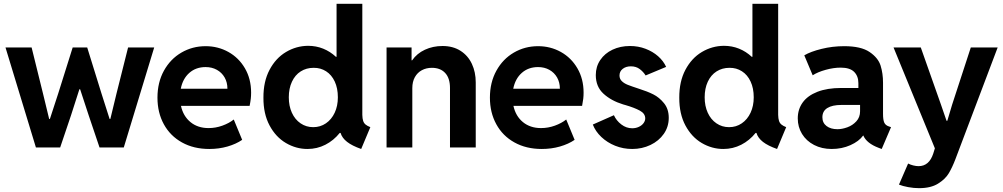

<svg xmlns="http://www.w3.org/2000/svg" viewBox="-20 -772 5251 1005"><path d="M8.8 -523.4H145.5L205.1 -282.2L237.3 -149.4H241.2L285.2 -284.2L360.4 -523.4H436.5L510.7 -284.2L553.7 -149.4H557.6L589.8 -282.2L650.4 -523.4H787.1L627.9 0H501L444.3 -168L399.4 -304.7H395.5L351.6 -168L294.9 0H168Z M804.2 -260.7Q804.2 -340.8 838.1 -402.1Q872.1 -463.4 929.7 -496.8Q987.3 -530.3 1056.2 -530.3Q1121.1 -530.3 1175.5 -500Q1230 -469.7 1262.2 -414.3Q1294.4 -358.9 1294.4 -287.1Q1294.4 -270.5 1292.7 -255.1Q1291 -239.7 1286.6 -217.8H927.2Q939 -164.1 977.1 -132.8Q1015.1 -101.6 1071.8 -101.6Q1108.9 -101.6 1144 -114.3Q1179.2 -127 1203.6 -146.5L1247.6 -40Q1215.8 -18.1 1170.9 -5.1Q1126 7.8 1075.7 7.8Q994.1 7.8 932.6 -26.4Q871.1 -60.5 837.6 -121.6Q804.2 -182.6 804.2 -260.7ZM1170.4 -307.6Q1170.4 -340.8 1155.8 -366.5Q1141.1 -392.1 1115.2 -406.5Q1089.4 -420.9 1056.2 -420.9Q1005.4 -420.9 970.9 -390.4Q936.5 -359.9 926.3 -307.6Z M1762.7 -76.2H1758.3Q1726.6 -36.6 1683.1 -14.4Q1639.6 7.8 1589.4 7.8Q1529.8 7.8 1476.6 -23.4Q1423.3 -54.7 1390.9 -115.5Q1358.4 -176.3 1358.9 -260.7Q1358.4 -345.2 1390.9 -406.5Q1423.3 -467.8 1477.1 -499.8Q1530.8 -531.7 1592.3 -532.2Q1634.8 -532.2 1671.6 -517.3Q1708.5 -502.4 1738.3 -474.6H1741.7V-752H1876.5V-170.9Q1877 -150.9 1880.9 -139.2Q1884.8 -127.4 1893.6 -120.1Q1902.3 -112.8 1918.5 -106.4L1870.6 7.8Q1823.2 -8.8 1796.9 -29.3Q1770.5 -49.8 1762.7 -76.2ZM1748.5 -262.7Q1748.5 -310.1 1732.2 -345.2Q1715.8 -380.4 1686.8 -398.9Q1657.7 -417.5 1621.6 -417Q1583.5 -417 1554 -398.2Q1524.4 -379.4 1508.1 -344.2Q1491.7 -309.1 1491.7 -262.7Q1491.7 -217.3 1507.8 -181.9Q1523.9 -146.5 1553.2 -126.5Q1582.5 -106.4 1619.6 -106.4Q1656.7 -106.4 1686 -126.5Q1715.3 -146.5 1731.9 -181.9Q1748.5 -217.3 1748.5 -262.7Z M2003.4 -523.4H2134.3V-456.1H2137.2Q2162.1 -492.2 2204.1 -511.7Q2246.1 -531.2 2296.4 -531.2Q2351.1 -531.2 2390.4 -506.1Q2429.7 -481 2450 -437.7Q2470.2 -394.5 2470.2 -340.8V0H2335.4V-311.5Q2335.4 -362.8 2310.3 -389.9Q2285.2 -417 2240.7 -417Q2211.4 -417 2188.2 -404.5Q2165 -392.1 2151.6 -368.2Q2138.2 -344.2 2138.2 -310.5V0H2003.4Z M2544.4 -260.7Q2544.4 -340.8 2578.4 -402.1Q2612.3 -463.4 2669.9 -496.8Q2727.5 -530.3 2796.4 -530.3Q2861.3 -530.3 2915.8 -500Q2970.2 -469.7 3002.4 -414.3Q3034.7 -358.9 3034.7 -287.1Q3034.7 -270.5 3033 -255.1Q3031.2 -239.7 3026.9 -217.8H2667.5Q2679.2 -164.1 2717.3 -132.8Q2755.4 -101.6 2812 -101.6Q2849.1 -101.6 2884.3 -114.3Q2919.4 -127 2943.8 -146.5L2987.8 -40Q2956.1 -18.1 2911.1 -5.1Q2866.2 7.8 2815.9 7.8Q2734.4 7.8 2672.9 -26.4Q2611.3 -60.5 2577.9 -121.6Q2544.4 -182.6 2544.4 -260.7ZM2910.6 -307.6Q2910.6 -340.8 2896 -366.5Q2881.3 -392.1 2855.5 -406.5Q2829.6 -420.9 2796.4 -420.9Q2745.6 -420.9 2711.2 -390.4Q2676.8 -359.9 2666.5 -307.6Z M3083 -120.1 3193.4 -168.9Q3206.1 -140.6 3232.2 -120.6Q3258.3 -100.6 3289.1 -100.6Q3308.1 -100.6 3323.7 -107.9Q3339.4 -115.2 3348.4 -127.2Q3357.4 -139.2 3357.4 -152.3Q3357.4 -177.7 3328.9 -193.1Q3300.3 -208.5 3254.9 -221.7L3241.2 -225.6Q3179.2 -244.6 3138.9 -281.5Q3098.6 -318.4 3098.6 -378.9Q3098.6 -423.3 3122.1 -458Q3145.5 -492.7 3186.3 -512Q3227.1 -531.2 3277.3 -531.2Q3320.8 -531.2 3358.6 -516.8Q3396.5 -502.4 3424.6 -477.8Q3452.6 -453.1 3466.8 -421.9L3359.4 -377Q3347.7 -396 3328.6 -410.4Q3309.6 -424.8 3282.2 -424.8Q3256.3 -424.8 3239.5 -411.6Q3222.7 -398.4 3222.7 -377Q3222.7 -358.9 3234.9 -347.2Q3247.1 -335.4 3266.1 -327.9Q3285.2 -320.3 3327.1 -306.6Q3367.7 -293.9 3399.4 -278.1Q3431.2 -262.2 3455.8 -231.7Q3480.5 -201.2 3480.5 -155.3Q3480.5 -108.4 3454.6 -71.3Q3428.7 -34.2 3384.8 -13.2Q3340.8 7.8 3289.1 7.8Q3242.2 7.8 3200.2 -9Q3158.2 -25.9 3127.4 -55.2Q3096.7 -84.5 3083 -120.1Z M3939.5 -76.2H3935.1Q3903.3 -36.6 3859.9 -14.4Q3816.4 7.8 3766.1 7.8Q3706.5 7.8 3653.3 -23.4Q3600.1 -54.7 3567.6 -115.5Q3535.2 -176.3 3535.6 -260.7Q3535.2 -345.2 3567.6 -406.5Q3600.1 -467.8 3653.8 -499.8Q3707.5 -531.7 3769 -532.2Q3811.5 -532.2 3848.4 -517.3Q3885.3 -502.4 3915 -474.6H3918.5V-752H4053.2V-170.9Q4053.7 -150.9 4057.6 -139.2Q4061.5 -127.4 4070.3 -120.1Q4079.1 -112.8 4095.2 -106.4L4047.4 7.8Q4000 -8.8 3973.6 -29.3Q3947.3 -49.8 3939.5 -76.2ZM3925.3 -262.7Q3925.3 -310.1 3908.9 -345.2Q3892.6 -380.4 3863.5 -398.9Q3834.5 -417.5 3798.3 -417Q3760.3 -417 3730.7 -398.2Q3701.2 -379.4 3684.8 -344.2Q3668.5 -309.1 3668.5 -262.7Q3668.5 -217.3 3684.6 -181.9Q3700.7 -146.5 3730 -126.5Q3759.3 -106.4 3796.4 -106.4Q3833.5 -106.4 3862.8 -126.5Q3892.1 -146.5 3908.7 -181.9Q3925.3 -217.3 3925.3 -262.7Z M4155.8 -152.3Q4155.8 -199.7 4181.6 -235.6Q4207.5 -271.5 4258.8 -291.5Q4310.1 -311.5 4383.3 -311.5H4473.1V-336.9Q4473.1 -373.5 4450.9 -395.8Q4428.7 -418 4380.4 -418Q4343.3 -418 4301.8 -406.5Q4260.3 -395 4233.9 -377.9L4189.9 -482.4Q4223.1 -502 4280.3 -516.1Q4337.4 -530.3 4398.9 -530.3Q4486.8 -530.3 4531.7 -499.8Q4576.7 -469.2 4589.4 -428.5Q4602.1 -387.7 4602.1 -338.9V-175.8Q4602.1 -145 4608.4 -130.6Q4614.7 -116.2 4632.3 -110.4L4644 -106.4L4595.2 7.8L4579.6 2Q4516.1 -22 4499 -62.5H4498Q4476.1 -32.2 4431.4 -12.2Q4386.7 7.8 4333.5 7.8Q4281.7 7.8 4241.2 -13.2Q4200.7 -34.2 4178.2 -70.8Q4155.8 -107.4 4155.8 -152.3ZM4363.8 -95.7Q4387.7 -95.7 4415.3 -105.7Q4442.9 -115.7 4462.4 -137Q4481.9 -158.2 4481.9 -189.5V-222.7H4384.3Q4336.4 -222.7 4310.5 -206.5Q4284.7 -190.4 4284.7 -158.2Q4284.7 -128.9 4306.4 -112.3Q4328.1 -95.7 4363.8 -95.7Z M4685.5 194.3 4733.4 84Q4745.6 90.3 4760.5 94Q4775.4 97.7 4788.1 97.7Q4843.8 97.7 4865.2 31.2L4873.5 4.4L4657.2 -523.4H4799.8L4905.3 -224.6L4934.6 -139.6H4938.5L4963.9 -224.6L5061.5 -523.4H5202.1L4980.5 62.5Q4964.4 104.5 4946.3 135Q4928.2 165.5 4890.1 189.2Q4852.1 212.9 4791 212.9Q4763.2 212.9 4733.9 207.5Q4704.6 202.1 4685.5 194.3Z"/></svg>

Font: Reddit Sans Fudge
Style: Bold
Weight: 700
Designer: Stephen Hutchings
Foundry: Reddit
Version: Version 1.013